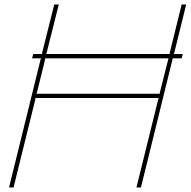

<svg xmlns="http://www.w3.org/2000/svg" viewBox="-20 -830 844 850"><path d="M139.2 -415H689L687 -418L725.1 -568.8L727.1 -571.8H179.2L180.2 -568.8L143.1 -418ZM789.1 -590.8 784.2 -571.8H743.2L744.1 -568.8L604 0H584L681.2 -393.1L685.1 -396H134.8L137.2 -393.1L40 0H20L160.2 -568.8L163.1 -571.8H122.1L127 -590.8H168L166 -594.2L220.2 -810.1H240.2L186 -594.2L184.1 -590.8H731.9L731 -594.2L784.2 -810.1H804.2L751 -594.2L748 -590.8Z"/></svg>

Font: Sinkin Sans 100 Thin Italic
Style: Regular
Weight: 100
Italic angle: -112°
Designer: Keith Bates
Foundry: K-Type
Version: Sinkin Sans (version 1.0)  by Keith Bates   •   © 2014   www